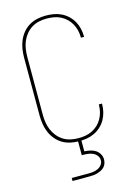

<svg xmlns="http://www.w3.org/2000/svg" viewBox="-141 -816 781 1109"><g transform="rotate(-15 250.0 -261.5)"><path d="M247 8Q221 8 195.5 2.5Q170 -3 148 -16Q126 -29 109 -49.5Q92 -70 82 -94Q72 -118 68 -143.5Q64 -169 64 -195V-540Q64 -566 68 -591.5Q72 -617 82 -641Q92 -665 109 -685.5Q126 -706 148 -719Q170 -732 195.5 -737.5Q221 -743 247 -743Q271 -743 294.5 -739Q318 -735 339.5 -724.5Q361 -714 378.5 -697.5Q396 -681 407.5 -660.5Q419 -640 424.5 -616.5Q430 -593 430 -570Q430 -569 430 -568.5Q430 -568 430 -567H411Q411 -568 411 -568.5Q411 -569 411 -569Q411 -591 406 -611.5Q401 -632 390.5 -651Q380 -670 364.5 -684.5Q349 -699 330 -708.5Q311 -718 290 -721.5Q269 -725 247 -725Q224 -725 201 -720Q178 -715 158 -702.5Q138 -690 123 -671.5Q108 -653 99 -631.5Q90 -610 86.5 -586.5Q83 -563 83 -540V-195Q83 -172 86.5 -148.5Q90 -125 99 -103.5Q108 -82 123 -63.5Q138 -45 158 -32.5Q178 -20 201 -15Q224 -10 247 -10Q269 -10 290 -13.5Q311 -17 330 -26.5Q349 -36 364.5 -50.5Q380 -65 390.5 -84Q401 -103 406 -123.5Q411 -144 411 -166Q411 -166 411 -166.5Q411 -167 411 -168H430Q430 -167 430 -166.5Q430 -166 430 -165Q430 -142 424.5 -118.5Q419 -95 407.5 -74.5Q396 -54 378.5 -37.5Q361 -21 339.5 -10.5Q318 0 294.5 4Q271 8 247 8ZM150 220V202H250Q265 202 279.5 200Q294 198 307.5 191.5Q321 185 330 173Q339 161 339 146Q339 131 330 119Q321 107 307.5 100.5Q294 94 279.5 92Q265 90 250 90H240V0H260V72Q277 73 294 76.5Q311 80 325.5 89Q340 98 349 113.5Q358 129 358 146Q358 158 354 170Q350 182 341.5 191Q333 200 321.5 205.5Q310 211 298.5 214.5Q287 218 274.5 219Q262 220 250 220Z"/></g></svg>

Font: Zed Mono Thin
Style: Regular
Weight: 100
Monospace: yes
Designer: Belleve Invis
Foundry: Belleve Invis
Version: Version 1.0.0; ttfautohint (v1.8.4)